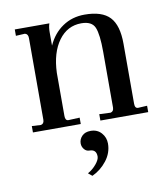

<svg xmlns="http://www.w3.org/2000/svg" viewBox="-75 -494 675 771"><g transform="rotate(-10 262.5 -108.5)"><path d="M468 -24 505 -26V0H310V-26L356 -24Q369 -27 369 -43V-270Q369 -341 357 -369.5Q345 -398 302 -398Q245 -398 209.5 -349.5Q174 -301 171 -219V-43Q171 -24 184 -24L230 -26V0H35V-26L72 -24Q85 -27 85 -43V-376Q85 -393 72 -396L35 -394V-420H176Q171 -405 171 -385V-330Q192 -377 231 -403.5Q270 -430 321 -430Q392 -430 423.5 -396.5Q455 -363 455 -288V-43Q455 -24 468 -24ZM264 34Q291 34 307.5 52.5Q324 71 324 96Q324 134 299.5 165.5Q275 197 240 213L224 200Q244 189 259 171Q274 153 274 140Q274 111 246 111Q233 111 224.5 100.5Q216 90 216 77Q216 60 228.5 47Q241 34 264 34Z"/></g></svg>

Font: Unna
Style: Regular
Weight: 400
Designer: Jorge de Buen U.
Foundry: Omnibus-Type
Version: Version 2.006;PS 002.006;hotconv 1.0.70;makeotf.lib2.5.58329